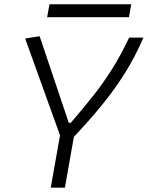

<svg xmlns="http://www.w3.org/2000/svg" viewBox="-20 -867 683 887"><path d="M214.4 0 257.3 -241.7 96.2 -689 163.1 -699.7 297.9 -299.3H306.6Q363.8 -365.2 411.1 -425.3Q458.5 -485.4 499 -550Q539.6 -614.7 576.7 -693.4H642.6Q603.5 -602.5 555.2 -526.1Q506.8 -449.7 448.7 -378.9Q390.6 -308.1 321.3 -234.9L279.8 0ZM197.8 -787.6 208.5 -847.2H586.4L575.7 -787.6Z"/></svg>

Font: Cascadia Code PL Light
Style: Italic
Weight: 300
Italic angle: -10°
Monospace: yes
Designer: Aaron Bell
Foundry: Saja Typeworks
Version: Version 2404.023; ttfautohint (v1.8.4)